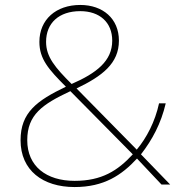

<svg xmlns="http://www.w3.org/2000/svg" viewBox="-20 -745 742 775"><path d="M304 -725C206 -725 139 -666 139 -576C139 -507 176 -465 246 -395C129 -339 63 -291 63 -179C63 -57 153 10 281 10C400 10 471 -38 533 -105L632 0H667L549 -122C594 -180 630 -246 649 -328H622C606 -254 572 -189 532 -141L289 -388C393 -438 460 -489 460 -581C460 -670 395 -725 304 -725ZM304 -700C382 -700 433 -655 433 -581C433 -499 370 -450 269 -406C203 -472 166 -515 166 -576C166 -652 218 -700 304 -700ZM264 -377 516 -122C455 -56 391 -15 281 -15C167 -15 90 -74 90 -179C90 -282 151 -324 264 -377Z"/></svg>

Font: Noto Sans Meetei Mayek Thin
Style: Regular
Weight: 100
Designer: Monotype Design Team and Neelakash Kshetrimayum
Foundry: Monotype Imaging Inc.
Version: Version 2.002